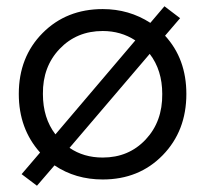

<svg xmlns="http://www.w3.org/2000/svg" viewBox="-20 -563 655 613"><path d="M98 30 49 -7 108 -76Q40 -152 40 -263Q40 -381 116 -457.5Q192 -534 308 -534Q392 -534 460 -490L505 -543L555 -505L507 -449Q575 -375 575 -263Q575 -145 499.5 -67.5Q424 10 308 10Q221 10 154 -35ZM117 -263Q117 -186 157 -134L412 -434Q366 -464 308 -464Q225 -464 170.5 -407Q116 -350 117 -263ZM202 -91Q247 -60 308 -60Q391 -60 445 -117.5Q499 -175 498 -263Q498 -339 458 -391Z"/></svg>

Font: Easer Grotesk Light
Style: Regular
Weight: 300
Designer: Boardeaser, Bonnie Shaver-Troup, Thomas Jockin
Foundry: Lexend
Version: Version 1.008;Glyphs 3.1.2 (3151)